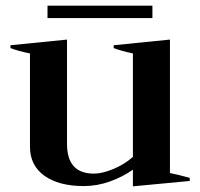

<svg xmlns="http://www.w3.org/2000/svg" viewBox="-20 -648 708 679"><path d="M519 -584H148V-628H519ZM651 -19V-8L450 11V-48Q415 -23 369.5 -6.5Q324 10 276 10Q188 10 137 -26.5Q86 -63 86 -129V-459Q42 -468 17 -478V-488L217 -508V-139Q217 -34 312 -34Q341 -34 380 -50Q419 -66 450 -93V-459Q408 -468 382 -478V-488L581 -508V-36Q608 -31 651 -19Z"/></svg>

Font: Trirong SemiBold
Style: Regular
Weight: 600
Designer: Katatrad Team
Foundry: CadsonDemak
Version: Version 1.001